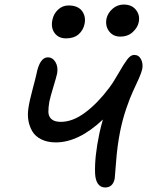

<svg xmlns="http://www.w3.org/2000/svg" viewBox="-20 -851 661 840"><path d="M505.9 -690.9Q475.1 -690.9 457.5 -713.9Q439.9 -736.8 445.8 -769Q451.7 -794.9 472.9 -813Q494.1 -831.1 521 -831.1Q556.6 -831.1 575 -807.6Q593.3 -784.2 586.9 -753.9Q582.5 -731 561 -710.9Q539.6 -690.9 505.9 -690.9ZM269 -683.1Q236.3 -683.1 219.2 -706.1Q202.1 -729 209 -763.2Q214.4 -790.5 233.9 -808.8Q253.4 -827.1 279.8 -827.1Q320.3 -827.1 338.4 -803.5Q356.4 -779.8 350.1 -747.1Q344.7 -719.2 324.2 -701.2Q303.7 -683.1 269 -683.1ZM439.9 -30.8Q420.4 -30.8 408.9 -46.4Q397.5 -62 396 -91.8Q393.1 -164.6 415 -268.1Q420.9 -295.9 430.2 -328.1Q324.2 -228 224.1 -228Q187 -228 160.4 -241.5Q133.8 -254.9 121.1 -276.9Q108.4 -298.8 104.2 -324Q100.1 -349.1 104 -376Q108.4 -407.7 122.6 -460.4Q136.7 -513.2 139.2 -525.9Q153.8 -600.1 189 -600.1Q210 -600.1 222.4 -579.8Q234.9 -559.6 230 -529.8Q226.6 -513.7 213.1 -469.5Q199.7 -425.3 195.8 -405.8Q191.4 -380.9 191.7 -361.3Q191.9 -341.8 205.3 -329.8Q218.8 -317.9 246.1 -317.9Q298.3 -317.9 353 -358.9Q407.7 -399.9 457 -465.8Q475.6 -490.2 498.5 -530.5Q521.5 -570.8 536.6 -590.8Q551.8 -610.8 566.9 -610.8Q587.4 -610.8 597.2 -591.3Q606.9 -571.8 602.1 -547.9Q599.1 -533.7 587.4 -507.3Q575.7 -481 562.3 -452.6Q548.8 -424.3 532.2 -375.5Q515.6 -326.7 504.9 -272.9Q492.7 -209.5 487.8 -142.1Q482.9 -74.7 481.9 -69.8Q474.1 -30.8 439.9 -30.8Z"/></svg>

Font: Shantell Sans Irregular
Style: Italic
Weight: 400
Italic angle: -11.31°
Designer: Stephen Nixon, Anya Danilova, Shantell Martin
Foundry: Arrow Type
Version: Version 1.006;[9816181b4]